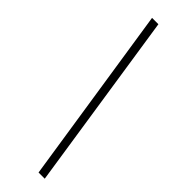

<svg xmlns="http://www.w3.org/2000/svg" viewBox="-292 -780 878 878"><g transform="rotate(45 147.0 -341.5)"><path d="M209 92 76 -775H117L249 92Z"/></g></svg>

Font: Montserrat Ace
Style: Light Italic
Weight: 300
Italic angle: -11.3°
Designer: Julieta Ulanovsky
Foundry: Julieta Ulanovsky
Version: Version 1